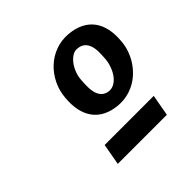

<svg xmlns="http://www.w3.org/2000/svg" viewBox="-118 -853 636 636"><g transform="rotate(-45 200.0 -535.0)"><path d="M105.5 -400H335.5L322 -325H92ZM230.5 -461Q201 -463.5 179.5 -474.5Q158 -485.5 144.8 -503.8Q131.5 -522 126.2 -547.2Q121 -572.5 124 -603.5Q126.5 -634.5 139.8 -661.2Q153 -688 174 -707.5Q195 -727 222.2 -737Q249.5 -747 280.5 -744.5Q310 -742 331.5 -731.2Q353 -720.5 366.5 -702.2Q380 -684 385.2 -659.2Q390.5 -634.5 387.5 -603.5Q386 -583 379.2 -564Q372.5 -545 361.8 -528.5Q351 -512 337 -498.8Q323 -485.5 306 -476.5Q289 -467.5 270 -463.5Q251 -459.5 230.5 -461ZM308.5 -597.5Q310 -615 310 -630.8Q310 -646.5 306 -659Q302 -671.5 293.5 -679.5Q285 -687.5 270 -689.5Q257 -691.5 245.5 -684.8Q234 -678 225 -666.2Q216 -654.5 210 -639.2Q204 -624 203 -608Q201.5 -590.5 201.8 -574.5Q202 -558.5 206 -546.2Q210 -534 218.2 -526Q226.5 -518 241 -516Q254.5 -514.5 266.2 -521.2Q278 -528 286.8 -539.8Q295.5 -551.5 301.2 -566.8Q307 -582 308.5 -597.5Z"/></g></svg>

Font: B612
Style: Bold Italic
Weight: 700
Italic angle: -10°
Designer: Nicolas Chauveau, Thomas Paillot, Jonathan Favre-Lamarine, Jean-Luc Vinot
Foundry: AIRBUS
Version: Version 1.008